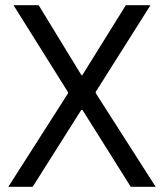

<svg xmlns="http://www.w3.org/2000/svg" viewBox="-20 -720 632 740"><path d="M12 0H106L293 -296H298L484 0H580L349 -361V-366L560 -700H465L297 -430H294L129 -700H32L242 -365V-360Z"/></svg>

Font: Fixel Display Regular
Style: Regular
Weight: 400
Designer: AlfaBravo + MacPaw
Foundry: Kyrylo Tkachov, Marchela Mozhyna, Serhii Makarenko, Maria Weinstein, Zakhar Kryvoshyya
Version: Version 1.211